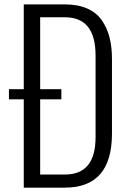

<svg xmlns="http://www.w3.org/2000/svg" viewBox="-20 -860 591 880"><path d="M164.1 -404.8V-60.1H277.8Q418 -60.1 418 -231V-606Q418 -780.8 277.8 -780.8H164.1V-451.2H261.2V-404.8ZM277.8 0H88.9V-404.8H21V-451.2H88.9V-839.8H277.8Q337.4 -839.8 380.1 -820.8Q422.9 -801.8 447 -766.6Q471.2 -731.4 482.2 -688Q493.2 -644.5 493.2 -589.8V-248Q493.2 0 277.8 0Z"/></svg>

Font: VL Oswald
Style: Light
Weight: 300
Designer: vernon adams
Foundry: vernon adams
Version: Version ; ttfautohint (v0.92.18-e454-dirty) -l 8 -r 50 -G 20